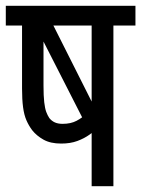

<svg xmlns="http://www.w3.org/2000/svg" viewBox="-20 -642 487 662"><path d="M447 -622V-554H371V0H296V-230L321 -203Q307 -191 289 -178Q271 -165 247 -156Q223 -147 191 -147Q154 -147 130 -160.5Q106 -174 91 -193Q79 -209 71 -227.5Q63 -246 59.5 -272.5Q56 -299 56 -337V-554H0V-622ZM296 -554H130V-347Q130 -311 132.5 -289.5Q135 -268 139.5 -256Q144 -244 150 -235Q158 -225 169 -220Q180 -215 196 -215Q224 -215 244 -225.5Q264 -236 280 -252L296 -269ZM111 -536 151 -580 306 -272 266 -232Z"/></svg>

Font: Noto Sans ExtraCondensed
Style: Regular
Weight: 400
Width: 2
Designer: Monotype Design Team
Foundry: Monotype Imaging Inc.
Version: Version 2.013